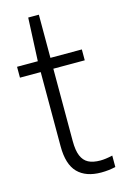

<svg xmlns="http://www.w3.org/2000/svg" viewBox="-116 -792 543 853"><g transform="rotate(-15 155.5 -365.5)"><path d="M306.5 -51V1.5Q275 9 240.5 9Q170 9 132.8 -29Q95.5 -67 95.5 -150V-491.5H0V-541.5H95.5L104.5 -740H153.5V-541.5H298V-491.5H153.5V-158.5Q153.5 -115.5 164 -90.5Q174.5 -65.5 195.5 -54.5Q216.5 -43.5 250.5 -43.5Q274 -43.5 306.5 -51Z"/></g></svg>

Font: Encode Sans Condensed Light
Style: Regular
Weight: 300
Width: 3
Designer: Multiple Designers
Foundry: Impallari Type
Version: Version 2.000